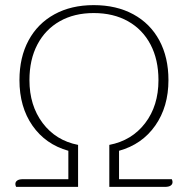

<svg xmlns="http://www.w3.org/2000/svg" viewBox="-20 -730 734 750"><path d="M40 -11Q40 -20 47.5 -25Q55 -30 69 -30H247V-141Q158 -166 107 -239Q56 -312 56 -417Q56 -506 91.5 -572Q127 -638 192.5 -674Q258 -710 346 -710Q435 -710 501 -674Q567 -638 602.5 -572Q638 -506 638 -417Q638 -313 586.5 -239.5Q535 -166 445 -141V-30H651Q654 -24 654 -19Q654 -10 646.5 -5Q639 0 625 0H407V-164Q495 -181 547 -249Q599 -317 599 -417Q599 -497 568 -556Q537 -615 480 -647Q423 -679 346 -679Q270 -679 213.5 -647Q157 -615 126 -556Q95 -497 95 -417Q95 -318 146.5 -249.5Q198 -181 285 -164V0H43Q40 -6 40 -11Z"/></svg>

Font: Thasadith
Style: Regular
Weight: 400
Designer: Cadson Demak Co.,Ltd.
Foundry: Cadson Demak Co.,Ltd.
Version: Version 1.000; ttfautohint (v1.6)